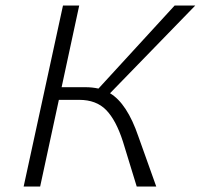

<svg xmlns="http://www.w3.org/2000/svg" viewBox="-20 -678 730 698"><path d="M380 -339Q442 -302 483 -182L548 0H477L427 -163Q402 -241 366 -278Q330 -315 268 -315H194L126 0H66L209 -658H268L204 -361H291Q315 -361 338 -356L615 -658H690Z"/></svg>

Font: EauTestInfant Semilight
Style: Italic
Weight: 300
Italic angle: -12°
Designer: Christian Thalmann (Catharsis Fonts)
Version: Version 0.001;PS 000.001;hotconv 1.0.88;makeotf.lib2.5.64775